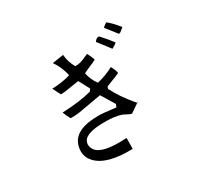

<svg xmlns="http://www.w3.org/2000/svg" viewBox="-150 -897 1221 1155"><g transform="rotate(-30 460.0 -319.5)"><path d="M776 -615Q751 -594 750 -594Q744 -591 739 -590L679 -666Q682 -674 701 -685Q704 -687 706 -689Q732 -671 776 -617ZM695 -556Q690 -549 665 -535Q662 -534 660 -532L594 -618Q609 -640 627 -637Q670 -590 695 -556ZM631 -170 626 -176 566 -135Q557 -136 526 -153Q520 -156 516 -158Q466 -177 376 -174Q258 -170 245 -120Q238 -93 257 -67Q296 -16 457 -25Q459 -25 465 -25L464 50Q281 55 215 -19Q177 -61 189 -120Q190 -126 192 -132Q217 -214 341 -224Q358 -225 381 -226Q408 -227 504 -215L512 -234L455 -328L290 -299Q262 -296 237 -296L232 -298Q214 -332 208 -350Q333 -355 413 -377L424 -392L384 -467L279 -451Q266 -450 254 -450L226 -505Q301 -508 355 -525Q338 -593 306 -637L384 -649Q387 -601 413 -554Q442 -550 488 -572Q503 -579 512 -582Q527 -553 535 -530Q522 -521 470 -500Q454 -493 443 -487Q452 -440 482 -399Q543 -413 596 -442Q614 -410 616 -389Q601 -381 521 -351L516 -336Q554 -260 626 -176L629 -178V-179Z"/></g></svg>

Font: cwTeXYen
Style: Medium
Weight: 500
Version: Version 1.17